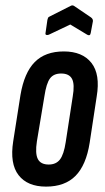

<svg xmlns="http://www.w3.org/2000/svg" viewBox="-20 -687 389 713"><path d="M151 6Q82 6 49 -36.5Q16 -79 29 -162L56 -334Q70 -417 109 -456.5Q148 -496 217 -496Q286 -496 319.5 -453.5Q353 -411 339 -328L313 -157Q300 -74 260.5 -34Q221 6 151 6ZM161 -76Q188 -76 202.5 -94.5Q217 -113 224 -159L250 -328Q258 -374 247.5 -394Q237 -414 207 -414Q179 -414 165.5 -395.5Q152 -377 145 -330L117 -162Q110 -117 120.5 -96.5Q131 -76 161 -76ZM161 -558Q155 -556 151.5 -557.5Q148 -559 149 -564L156 -613Q157 -618 158.5 -621Q160 -624 165 -626L242 -665Q249 -669 255 -665L317 -623Q326 -617 325 -608L317 -565Q315 -552 304 -558L241 -596Z"/></svg>

Font: Sofia Sans Extra Condensed SemiBold
Style: Italic
Weight: 600
Italic angle: -9°
Designer: Botio Nikoltchev, Ani Petrova
Foundry: lettersoup
Version: Version 4.101